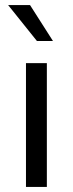

<svg xmlns="http://www.w3.org/2000/svg" viewBox="-20 -734 286 754"><path d="M12 -714H98L188 -573H125ZM82 0V-486H164V0Z"/></svg>

Font: RibengUni
Style: Regular
Weight: 400
Designer: (1) Dr. Andrew Glass (Program Manager at Microsoft Corporation)
(2) Bivuti Chakma (Suz Moriz)
(3) Paul D. Hunt (Adobe Co
Foundry: Bivuti Chakma and Jyoti Chakma
Version: Version 1.2020